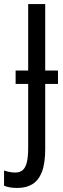

<svg xmlns="http://www.w3.org/2000/svg" viewBox="-69 -734 313 947"><path d="M16 193Q-2 193 -18.5 190.5Q-35 188 -49 182V107Q-37 111 -23 114Q-9 117 7 117Q29 117 43 105Q57 93 63.5 66Q70 39 70 -6V-320H8V-386H70V-714H154V-386H217V-320H154V1Q154 71 138 113Q122 155 91.5 174Q61 193 16 193Z"/></svg>

Font: Noto Sans ExtraCondensed
Style: Regular
Weight: 400
Width: 2
Designer: Monotype Design Team
Foundry: Monotype Imaging Inc.
Version: Version 2.013